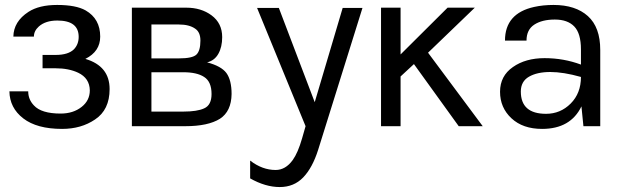

<svg xmlns="http://www.w3.org/2000/svg" viewBox="-20 -510 2496 776"><path d="M211 -490Q287 -490 326 -468Q385 -434 385 -362Q385 -302 325 -272Q423 -243 423 -150Q423 -66 364 -27Q308 11 231 11Q129 11 74 -31.5Q19 -74 18 -141H94Q94 -108 117 -84Q147 -51 225 -51Q276 -51 310 -78Q343 -104 343 -145Q342 -194 296 -216Q258 -234 205 -234H152V-288H205Q256 -288 279 -311Q298 -331 298 -361Q298 -427 212 -427Q164 -427 137 -403Q117 -385 117 -362H34Q35 -423 95 -462Q138 -490 211 -490Z M513 0V-479H729Q731 -479 733 -479Q793 -479 835 -448Q878 -416 878 -360Q878 -320 862.5 -292.5Q847 -265 817 -258Q874 -243 895 -215Q916 -186 916 -130Q915 -60 869 -30Q821 0 729 0ZM592 -59H721Q777 -59 805 -72Q835 -85 835 -130Q835 -180 805 -199Q776 -218 721 -218H592ZM592 -274H703Q758 -274 774 -289.5Q790 -305 790 -346Q790 -380 769 -394Q745 -411 703 -411H592Z M991 139Q1040 177 1094 177Q1134 177 1163 137Q1184 108 1201 49L1215 0L1019 -478H1107L1252 -97L1365 -478H1445L1266 95Q1243 168 1205.5 207Q1168 246 1110.5 246Q1053 246 991 211Z M1520 -479H1599V-290L1789 -479H1899L1710 -297L1931 0H1834L1653 -251L1599 -201V0H1520Z M2053 -239Q2104 -275 2181 -275Q2258 -275 2328 -249V-310Q2328 -375 2301 -403Q2274 -431 2222.5 -431Q2171 -431 2139.5 -410.5Q2108 -390 2108 -346H2021Q2021 -456 2139 -482Q2175 -490 2217 -490Q2306 -490 2356 -445Q2406 -400 2406 -308V0H2338L2330 -80Q2286 11 2171 11Q2093 11 2047 -32Q2001 -75 2001 -139Q2001 -203 2053 -239ZM2085 -140Q2085 -50 2187 -50Q2245 -50 2286.5 -91.5Q2328 -133 2328 -199Q2257 -219 2204 -219Q2151 -219 2118 -200Q2085 -181 2085 -140Z"/></svg>

Font: Karmilla
Style: Regular
Weight: 400
Designer: Jonathan Pinhorn
Version: Version 1.000